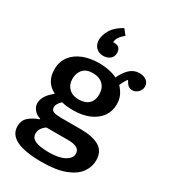

<svg xmlns="http://www.w3.org/2000/svg" viewBox="-248 -938 1133 1285"><g transform="rotate(30 318.5 -295.5)"><path d="M288 231Q30 231 30 104Q30 60 58 34Q86 8 137 -11V-15Q105 -24 86.5 -47.5Q68 -71 68 -96Q68 -121 82.5 -148Q97 -175 136 -207V-210Q54 -251 54 -349Q54 -409 85.5 -450.5Q117 -492 171.5 -513.5Q226 -535 296 -535Q332 -535 368 -528Q404 -521 435 -506Q458 -556 489 -584Q520 -612 562 -612Q593 -612 615 -596Q637 -580 637 -551Q637 -526 618 -507Q599 -488 574 -488Q558 -488 546.5 -495.5Q535 -503 527 -516L516 -535Q497 -510 482 -475Q505 -451 519 -422Q533 -393 533 -354Q533 -301 504.5 -260.5Q476 -220 423 -197Q370 -174 298 -174Q241 -174 209 -184Q177 -154 177 -129Q177 -104 198.5 -97Q220 -90 251 -90H409Q500 -90 550.5 -60Q601 -30 601 39Q601 91 569.5 134.5Q538 178 469 204.5Q400 231 288 231ZM294 -255Q344 -255 371 -280.5Q398 -306 398 -352Q398 -401 369.5 -428.5Q341 -456 290 -456Q240 -456 215 -427.5Q190 -399 190 -355Q190 -311 218 -283Q246 -255 294 -255ZM301 151Q375 151 418 128Q461 105 461 69Q461 41 438 28Q415 15 373 15H202Q159 45 159 86Q159 119 192.5 135Q226 151 301 151ZM291 -590Q255 -590 234 -612.5Q213 -635 213 -668Q213 -707 238 -748.5Q263 -790 321 -822L354 -781Q326 -758 315 -739.5Q304 -721 304 -703H312Q340 -703 351.5 -688.5Q363 -674 363 -654Q363 -623 342 -606.5Q321 -590 291 -590Z"/></g></svg>

Font: Literata 7pt SemiBold
Style: Regular
Weight: 600
Designer: Latin by Veronika Burian and Jose Scaglione. Greek by Irene Vlachou. Cyrillic by Vera Evstafieva.
Foundry: TypeTogether
Version: Version 3.002